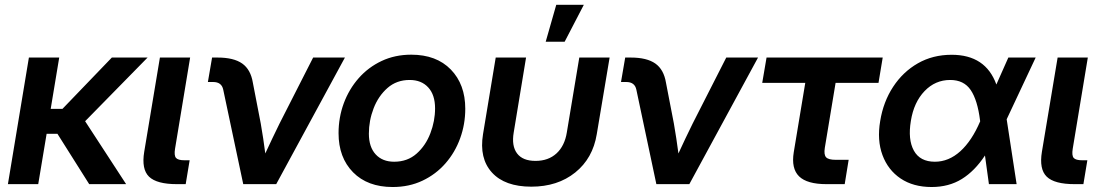

<svg xmlns="http://www.w3.org/2000/svg" viewBox="-20 -750 4488 782"><path d="M221.2 -515.6 186.5 -306.6H234.4L435.5 -515.6H581.1L326.7 -256.3L493.7 0H343.3L213.9 -205.1H169.9L135.7 0H12.2L97.7 -515.6Z M700.7 0Q618.2 0 586.9 -30.5Q555.7 -61 567.4 -131.8L631.3 -515.6H754.4L692.9 -144Q688.5 -116.7 696.8 -106.9Q705.1 -97.2 731.9 -97.2H752.4L736.3 0Z M970.7 0 889.2 -384.8Q882.8 -416 848.1 -416H826.7L843.8 -515.6H866.2Q932.1 -515.6 966.6 -491.2Q1001 -466.8 1009.8 -413.6L1042 -247.1Q1047.4 -216.3 1052 -185.8Q1056.6 -155.3 1060.5 -125Q1074.7 -155.8 1089.1 -186Q1103.5 -216.3 1118.7 -247.1L1255.4 -515.6H1384.8L1105 0Z M1579.1 11.7Q1477.1 11.7 1418 -48.3Q1358.9 -108.4 1358.9 -207.5Q1358.9 -271.5 1380.1 -329.1Q1401.4 -386.7 1440.7 -431.4Q1480 -476.1 1534.4 -501.7Q1588.9 -527.3 1654.8 -527.3Q1757.3 -527.3 1816.2 -466.8Q1875 -406.2 1875 -307.1Q1875 -244.1 1854.2 -186.8Q1833.5 -129.4 1794.4 -84.7Q1755.4 -40 1700.9 -14.2Q1646.5 11.7 1579.1 11.7ZM1585.4 -91.3Q1639.6 -91.3 1676.8 -124.3Q1713.9 -157.2 1732.9 -207.3Q1752 -257.3 1752 -308.6Q1752 -363.8 1724.1 -394Q1696.3 -424.3 1648.4 -424.3Q1595.2 -424.3 1558.1 -391.6Q1521 -358.9 1501.7 -308.8Q1482.4 -258.8 1482.4 -205.6Q1482.4 -151.4 1510 -121.3Q1537.6 -91.3 1585.4 -91.3Z M2144 10.3Q2036.1 10.3 1983.6 -47.4Q1931.2 -105 1947.3 -203.6L1999 -515.6H2122.6L2072.3 -210.4Q2063 -155.8 2085.9 -125.2Q2108.9 -94.7 2161.1 -94.7Q2213.4 -94.7 2246.6 -125.2Q2279.8 -155.8 2288.6 -210.4L2339.4 -515.6H2462.9L2410.6 -203.6Q2394.5 -105 2322.8 -47.4Q2251 10.3 2144 10.3ZM2202.6 -580.1 2245.6 -730.5H2357.9L2279.8 -580.1Z M2653.3 0 2571.8 -384.8Q2565.4 -416 2530.8 -416H2509.3L2526.4 -515.6H2548.8Q2614.7 -515.6 2649.2 -491.2Q2683.6 -466.8 2692.4 -413.6L2724.6 -247.1Q2730 -216.3 2734.6 -185.8Q2739.3 -155.3 2743.2 -125Q2757.3 -155.8 2771.7 -186Q2786.1 -216.3 2801.3 -247.1L2938 -515.6H3067.4L2787.6 0Z M3346.2 0Q3267.1 0 3234.6 -31.7Q3202.1 -63.5 3212.9 -129.9L3259.8 -412.6H3084.5L3102.1 -515.6H3575.2L3558.1 -412.6H3383.3L3339.4 -147.9Q3335 -120.1 3344.5 -109.6Q3354 -99.1 3383.8 -99.1H3436.5L3420.4 0Z M3774.4 11.7Q3699.7 11.7 3648.2 -22.9Q3596.7 -57.6 3574.2 -118.4Q3551.8 -179.2 3564.9 -256.8Q3577.6 -335.4 3617.7 -396.5Q3657.7 -457.5 3718.5 -492.2Q3779.3 -526.9 3856 -526.9Q3994.6 -526.9 4038.1 -405.8L4086.9 -515.6H4198.2L4080.1 -264.2L4120.6 0H4007.8L3991.7 -116.7Q3950.2 -53.7 3897.5 -21Q3844.7 11.7 3774.4 11.7ZM3972.2 -255.9 3971.7 -259.3Q3961.4 -342.3 3933.6 -383.3Q3905.8 -424.3 3850.1 -424.3Q3789.1 -424.3 3745.6 -378.9Q3702.1 -333.5 3689.9 -257.8Q3677.2 -181.6 3702.1 -136.5Q3727.1 -91.3 3787.6 -91.3Q3844.2 -91.3 3891.4 -134Q3938.5 -176.8 3972.2 -255.9Z M4356.9 0Q4274.4 0 4243.2 -30.5Q4211.9 -61 4223.6 -131.8L4287.6 -515.6H4410.6L4349.1 -144Q4344.7 -116.7 4353 -106.9Q4361.3 -97.2 4388.2 -97.2H4408.7L4392.6 0Z"/></svg>

Font: Inter Display SemiBold
Style: Italic
Weight: 600
Italic angle: -9.39999°
Designer: Rasmus Andersson
Foundry: rsms
Version: Version 4.000;git-a52131595